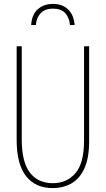

<svg xmlns="http://www.w3.org/2000/svg" viewBox="-20 -950 540 980"><path d="M249 10Q161 10 113 -51Q65 -112 65 -236V-714H91V-239Q91 -123 132.5 -69Q174 -15 250 -15Q321 -15 365 -66Q409 -117 409 -233V-714H435V-230Q435 -144 411 -91Q387 -38 345 -14Q303 10 249 10ZM250 -930Q299 -930 328 -901.5Q357 -873 361 -822H337Q334 -860 313 -883Q292 -906 250 -906Q210 -906 188 -883Q166 -860 163 -822H139Q142 -875 172.5 -902.5Q203 -930 250 -930Z"/></svg>

Font: Noto Sans Mono ExtraCondensed Thin
Style: Regular
Weight: 100
Width: 2
Designer: Monotype Design Team
Foundry: Monotype Imaging Inc.
Version: Version 2.014; ttfautohint (v1.8.4.7-5d5b)